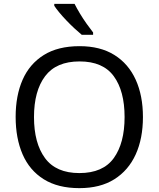

<svg xmlns="http://www.w3.org/2000/svg" viewBox="-20 -964 821 994"><path d="M720 -358Q720 -247 682.5 -164.5Q645 -82 572 -36Q499 10 391 10Q280 10 206.5 -36Q133 -82 97 -165Q61 -248 61 -359Q61 -469 97 -551Q133 -633 206.5 -679Q280 -725 392 -725Q499 -725 572 -679.5Q645 -634 682.5 -551.5Q720 -469 720 -358ZM156 -358Q156 -223 213 -145.5Q270 -68 391 -68Q513 -68 569 -145.5Q625 -223 625 -358Q625 -493 569 -569.5Q513 -646 392 -646Q271 -646 213.5 -569.5Q156 -493 156 -358ZM366 -944Q377 -922 393.5 -894.5Q410 -867 428.5 -841Q447 -815 462 -796V-784H403Q386 -798 365 -817.5Q344 -837 323.5 -858.5Q303 -880 286.5 -900Q270 -920 261 -934V-944Z"/></svg>

Font: Noto Sans Kawi
Style: Regular
Weight: 400
Designer: Fadhl Haqq
Version: Version 1.000